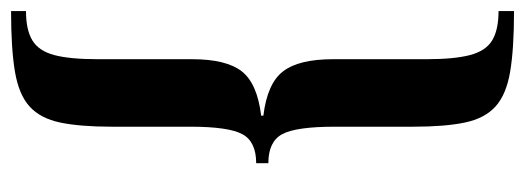

<svg xmlns="http://www.w3.org/2000/svg" viewBox="-321 -506 949 347"><g transform="rotate(-90 153.5 -332.5)"><path d="M307 122Q239 122 197.5 115Q156 108 134.5 88.5Q113 69 105.5 33Q98 -3 98 -60V-202Q98 -272 84.5 -297Q71 -322 32 -322V-344Q71 -344 84.5 -369Q98 -394 98 -463V-605Q98 -662 105.5 -698Q113 -734 134.5 -753.5Q156 -773 197.5 -780Q239 -787 307 -787V-760Q273 -760 254 -748.5Q235 -737 227.5 -709Q220 -681 220 -630V-460Q220 -398 198 -370Q176 -342 118 -335V-331Q176 -324 198 -295.5Q220 -267 220 -205V-36Q220 14 227.5 42.5Q235 71 254 82.5Q273 94 307 94Z"/></g></svg>

Font: Libre Bodoni Medium
Style: Regular
Weight: 500
Designer: Pablo Impallari, Rodrigo Fuenzalida
Foundry: Impallari Type
Version: Version 2.005;gftools[0.9.23]